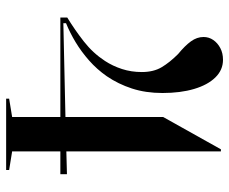

<svg xmlns="http://www.w3.org/2000/svg" viewBox="-82 -682 764 641"><g transform="rotate(90 300.5 -362.0)"><path d="M39 -181V-204Q80 -229 119 -259.5Q158 -290 184 -330Q201 -356 211 -387Q221 -418 221 -453Q221 -492 205 -519Q189 -546 161 -574Q133 -597 118.5 -617Q104 -637 104 -659Q104 -677 114 -691.5Q124 -706 141 -715Q158 -724 180 -724Q214 -724 239 -698.5Q264 -673 277.5 -627.5Q291 -582 291 -522Q291 -466 276 -420Q261 -374 235 -336Q212 -303 182.5 -277Q153 -251 121.5 -232Q90 -213 58 -200V-191L371 -198V-524L479 -717H486V-201L562 -203V-181H486V-20L548 -10V0H310V-10L371 -20V-181Z"/></g></svg>

Font: Kalnia
Style: Regular
Weight: 400
Designer: Frida Medrano
Foundry: Frida Medrano
Version: Version 1.105